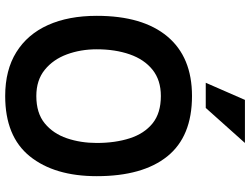

<svg xmlns="http://www.w3.org/2000/svg" viewBox="-132 -822 964 740"><g transform="rotate(90 350.0 -452.0)"><path d="M365 -914H531L396 -763H299ZM41 -343Q41 -520 120.5 -615Q200 -710 350 -710Q506 -710 582.5 -615Q659 -520 659 -343Q659 -180 582.5 -85Q506 10 350 10Q250 10 181 -33Q112 -76 76.5 -155Q41 -234 41 -343ZM350 -110Q416 -110 455.5 -142.5Q495 -175 513 -228Q531 -281 531 -343Q531 -414 513 -470Q495 -526 455.5 -558Q416 -590 350 -590Q289 -590 249 -558Q209 -526 189.5 -470Q170 -414 170 -343Q170 -281 189.5 -228Q209 -175 249 -142.5Q289 -110 350 -110Z"/></g></svg>

Font: Haskoy Bold
Style: Regular
Weight: 700
Designer: Ertekin Erdin
Foundry: Ertekin Erdin
Version: Version 1.500; ttfautohint (v1.8.3)